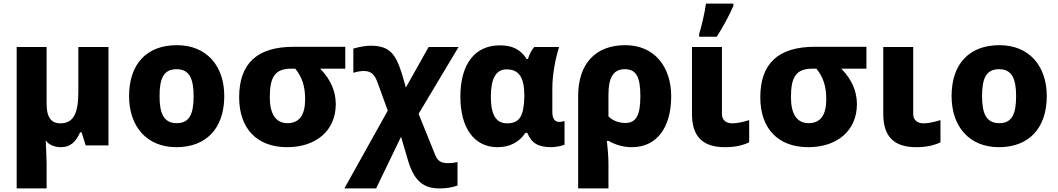

<svg xmlns="http://www.w3.org/2000/svg" viewBox="-20 -811 5900 1071"><path d="M73 240H240V98C239 53 237 13 235 -29C249 -4 286 10 319 10C371 10 402 -17 427 -73H435L458 0H585V-549H417V-299C417 -179 390 -123 317 -123C264 -123 240 -159 240 -232V-549H73Z M964 10C1132 10 1231 -97 1231 -275C1231 -444 1132 -559 967 -559C798 -559 700 -454 700 -275C700 -105 799 10 964 10ZM966 -124C894 -124 870 -177 870 -275C870 -374 893 -425 965 -425C1036 -425 1060 -373 1060 -275C1060 -173 1036 -124 966 -124Z M1582 10C1740 10 1853 -80 1853 -230C1853 -303 1824 -368 1766 -428H1906V-550H1618C1413 -550 1314 -456 1314 -268C1314 -95 1412 10 1582 10ZM1584 -124C1516 -124 1485 -178 1485 -269C1485 -384 1515 -428 1606 -428H1627C1668 -377 1682 -325 1682 -257C1682 -170 1650 -124 1584 -124Z M1901 240H2078L2217 -48L2259 94C2293 200 2344 240 2431 240C2469 240 2502 235 2532 224V93C2514 97 2498 99 2482 99C2443 99 2423 91 2407 52L2315 -176L2538 -549H2371L2244 -323L2222 -399C2187 -510 2154 -556 2047 -556C2022 -556 1990 -551 1951 -540V-405C1971 -411 1991 -415 2009 -415C2050 -415 2071 -395 2087 -348L2143 -194Z M2755 10C2824 10 2876 -18 2911 -70H2921C2946 -12 2981 10 3057 10C3077 10 3119 2 3129 -4V-136C3120 -133 3110 -131 3101 -131C3074 -131 3061 -149 3061 -187V-321C3061 -388 3077 -484 3099 -549H2960C2945 -530 2934 -512 2925 -482H2918C2885 -533 2841 -558 2768 -558C2629 -558 2548 -454 2548 -272C2548 -96 2626 10 2755 10ZM2808 -123C2744 -123 2718 -176 2718 -271C2718 -375 2747 -424 2806 -424C2876 -424 2905 -378 2905 -274C2902 -168 2882 -123 2808 -123Z M3205 240H3374V104C3374 76 3372 33 3365 -25H3375C3414 -3 3456 10 3505 10C3641 10 3724 -96 3724 -274C3724 -439 3630 -559 3468 -559C3301 -559 3205 -455 3205 -275ZM3468 -125C3434 -125 3398 -137 3374 -162V-283C3374 -378 3401 -425 3465 -425C3531 -425 3552 -379 3552 -274C3552 -171 3530 -125 3468 -125Z M3880 -606H3978C4015 -664 4044 -718 4071 -778V-791H3918C3911 -737 3891 -656 3880 -622ZM4024 10C4077 10 4121 1 4159 -17V-141C4121 -129 4089 -123 4064 -123C4032 -123 4007 -140 4007 -175V-549H3840V-175C3840 -51 3898 10 4024 10Z M4489 10C4647 10 4760 -80 4760 -230C4760 -303 4731 -368 4673 -428H4813V-550H4525C4320 -550 4221 -456 4221 -268C4221 -95 4319 10 4489 10ZM4491 -124C4423 -124 4392 -178 4392 -269C4392 -384 4422 -428 4513 -428H4534C4575 -377 4589 -325 4589 -257C4589 -170 4557 -124 4491 -124Z M5091 10C5144 10 5188 1 5226 -17V-141C5188 -129 5156 -123 5131 -123C5099 -123 5074 -140 5074 -175V-549H4907V-175C4907 -51 4965 10 5091 10Z M5552 10C5720 10 5819 -97 5819 -275C5819 -444 5720 -559 5555 -559C5386 -559 5288 -454 5288 -275C5288 -105 5387 10 5552 10ZM5554 -124C5482 -124 5458 -177 5458 -275C5458 -374 5481 -425 5553 -425C5624 -425 5648 -373 5648 -275C5648 -173 5624 -124 5554 -124Z"/></svg>

Font: Kathrein 85 Heavy
Style: Regular
Weight: 900
Designer: Lazydogs Typefoundry, based on Open Sans by Ascender Corporation
Foundry: Lazydogs Typefoundry
Version: Version 1.003;PS 001.003;hotconv 1.0.88;makeotf.lib2.5.64775